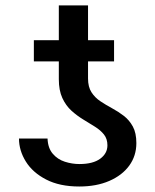

<svg xmlns="http://www.w3.org/2000/svg" viewBox="-20 -676 569 706"><path d="M375 -141.6Q375 -165.5 362.3 -181.4Q349.6 -197.3 329.3 -210Q309.1 -222.7 286.1 -236.6Q263.2 -250.5 242.7 -269Q222.2 -287.6 209.2 -315.7Q196.3 -343.8 196.3 -384.8V-656.2H303.7V-387.2Q303.7 -356.4 316.4 -336.7Q329.1 -316.9 349.4 -303.5Q369.6 -290 392.3 -277.8Q415 -265.6 435.3 -250Q455.6 -234.4 468.5 -210.7Q481.4 -187 481.4 -149.9Q481.4 -103 455.3 -67.1Q429.2 -31.2 381.8 -10.7Q334.5 9.8 271.5 9.8Q199.2 9.8 149.7 -15.9Q100.1 -41.5 75 -82Q49.8 -122.6 49.8 -166.5H154.8Q156.2 -131.3 174.1 -110.6Q191.9 -89.8 218.5 -81.3Q245.1 -72.8 272 -72.8Q321.8 -72.8 348.4 -92.3Q375 -111.8 375 -141.6ZM399.4 -528.3V-450.2H104.5V-528.3Z"/></svg>

Font: Inter Cardless Tabular
Style: Regular
Weight: 400
Designer: Rasmus Andersson
Foundry: rsms
Version: Version 4.000;git-4fc901f